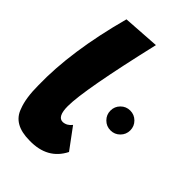

<svg xmlns="http://www.w3.org/2000/svg" viewBox="-216 -790 869 869"><g transform="rotate(45 218.5 -355.0)"><path d="M247.1 -710Q160.2 -336.9 160.2 -232.9Q160.2 -165.5 194.8 -165.5Q220.2 -167 237.3 -189.5L311 -89.8Q264.6 2.4 148.4 0Q43.9 0 19 -74.7Q-0.5 -124 -0.5 -205.1Q-5.4 -418 70.3 -698.2ZM311 -355Q311 -381.3 329.6 -399.9Q348.1 -418.5 374.5 -418.5Q400.9 -418.5 419.4 -399.9Q438 -381.3 438 -355Q438 -328.6 419.4 -310.1Q400.9 -291.5 374.5 -291.5Q348.1 -291.5 329.6 -310.1Q311 -328.6 311 -355Z"/></g></svg>

Font: Lapsus Pro (theguybrush.com)
Style: Bold
Weight: 700
Designer: Jose Roses
Version: Version 1.00 February 9, 2018, initial release